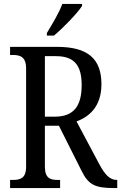

<svg xmlns="http://www.w3.org/2000/svg" viewBox="-20 -951 613 971"><path d="M217 -784V-771H253C302 -812 373 -886 395 -921V-931H295C279 -886 245 -831 217 -784ZM31 0H284V-41H273C235 -41 207 -49 207 -108V-315H278L391 -90C427 -15 462 0 558 0H573V-41H570C535 -41 510 -69 482 -121L367 -337C433 -361 493 -414 493 -525C493 -655 423 -714 269 -714H31V-673H45C81 -673 112 -664 112 -605V-108C112 -49 82 -41 45 -41H31ZM257 -361H207V-667H263C356 -667 393 -620 393 -521C393 -417 355 -361 257 -361Z"/></svg>

Font: Noto Serif Tamil Condensed
Style: Italic
Weight: 400
Width: 3
Italic angle: -12°
Designer: Indian Type Foundry, Tom Grace, and the Monotype Design Team
Foundry: Monotype Imaging Inc.
Version: Version 2.003